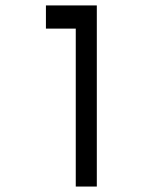

<svg xmlns="http://www.w3.org/2000/svg" viewBox="-20 -684 523 704"><path d="M257.8 -579.1H148.4V-664.1H335V0H257.8Z"/></svg>

Font: BF_TEXT
Style: Regular
Weight: 400
Foundry: EA DICE
Version: Version 1.404